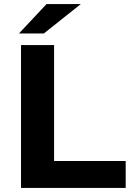

<svg xmlns="http://www.w3.org/2000/svg" viewBox="-20 -921 644 941"><path d="M83 -700H245V-132H596V0H83ZM208 -901H376L195 -757H73Z"/></svg>

Font: mBank
Style: Bold
Weight: 700
Designer: Julieta Ulanovsky
Foundry: Julieta Ulanovsky
Version: Version 7.200